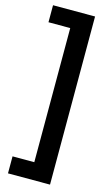

<svg xmlns="http://www.w3.org/2000/svg" viewBox="-151 -921 657 1134"><g transform="rotate(15 177.0 -354.0)"><path d="M24 160V56H157V-764H24V-868H281V160Z"/></g></svg>

Font: Encode Sans Narrow
Style: Bold
Weight: 700
Designer: Pablo Impallari, Andres Torresi
Foundry: Pablo Impallari, Andres Torresi
Version: Version 1.000; ttfautohint (v1.00) -l 8 -r 50 -G 200 -x 14 -